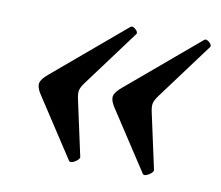

<svg xmlns="http://www.w3.org/2000/svg" viewBox="-51 -448 555 482"><g transform="rotate(10 226.5 -207.0)"><path d="M152 -29 52 -182Q42 -198 44.5 -208.5Q47 -219 64 -233L245 -386Q250 -391 258.5 -383.5Q267 -376 263 -371L157 -228Q148 -216 146 -207.5Q144 -199 148 -182L178 -44Q180 -38 168 -30.5Q156 -23 152 -29ZM340 -29 240 -182Q230 -198 232.5 -208.5Q235 -219 252 -233L433 -386Q438 -391 446.5 -383.5Q455 -376 451 -371L345 -228Q336 -216 334 -207.5Q332 -199 336 -182L366 -44Q368 -38 356 -30.5Q344 -23 340 -29Z"/></g></svg>

Font: Junicode SmExp
Style: Bold Italic
Weight: 700
Width: 6
Italic angle: -11°
Designer: Peter S. Baker
Version: Version 2.205; ttfautohint (v1.8.4)